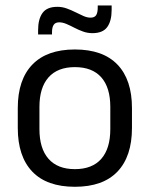

<svg xmlns="http://www.w3.org/2000/svg" viewBox="-20 -686 560 718"><path d="M260 12.5Q155 12.5 100.8 -44.2Q46.5 -101 46.5 -207.5V-282Q46.5 -388 101 -444.5Q155.5 -501 260 -501Q365 -501 419.2 -444.5Q473.5 -388 473.5 -282V-207.5Q473.5 -101 419.2 -44.2Q365 12.5 260 12.5ZM260 -53.5Q325 -53.5 358.8 -92Q392.5 -130.5 392.5 -203V-286.5Q392.5 -358.5 358.8 -396.8Q325 -435 260 -435Q195.5 -435 161.5 -396.8Q127.5 -358.5 127.5 -286.5V-203Q127.5 -130.5 161.5 -92Q195.5 -53.5 260 -53.5ZM325.5 -562Q307.5 -562 290.8 -568Q274 -574 258.2 -582.2Q242.5 -590.5 228.2 -596.5Q214 -602.5 201.5 -602.5Q187 -602.5 180.8 -593.2Q174.5 -584 174.5 -565.5V-557H122.5V-573.5Q122.5 -614.5 139 -637.5Q155.5 -660.5 194.5 -660.5Q213 -660.5 230 -654.2Q247 -648 262.5 -640.2Q278 -632.5 292 -626.2Q306 -620 318.5 -620Q333.5 -620 339.5 -629.2Q345.5 -638.5 345.5 -657.5V-665.5H397.5V-649Q397.5 -607.5 381 -584.8Q364.5 -562 325.5 -562Z"/></svg>

Font: Anek Odia Medium
Style: Regular
Weight: 400
Version: Version 1.003